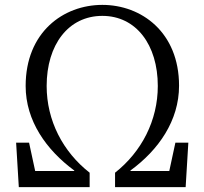

<svg xmlns="http://www.w3.org/2000/svg" viewBox="-20 -766 837 786"><path d="M698 -182 673 -66H514V-68C629 -152 713 -272 713 -415C713 -634 559 -746 399 -746C239 -746 85 -634 85 -414C85 -271 170 -152 284 -68V-66H124L99 -182H46L57 0H347V-59C237 -145 171 -273 171 -414C171 -583 260 -701 399 -701C537 -701 626 -583 626 -414C626 -273 560 -145 451 -59V0H740L751 -182Z"/></svg>

Font: Noto Serif CJK JP
Style: Regular
Weight: 400
Designer: Ryoko NISHIZUKA 西塚涼子 (kana & ideographs); Frank Grießhammer (Latin, Greek & Cyrillic); Wenlong ZHANG 张文龙 (bopomofo); San
Foundry: Adobe Systems Incorporated
Version: Version 1.000;PS 1;hotconv 16.6.53;makeotf.lib2.5.65590